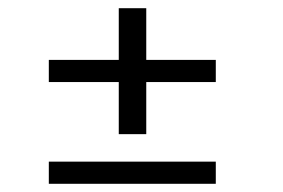

<svg xmlns="http://www.w3.org/2000/svg" viewBox="-20 -546 690 468"><path d="M269.5 -219V-346H99V-400H269.5V-526H336.5V-400H506V-346H336.5V-219ZM99 -98V-152H506V-98Z"/></svg>

Font: Trispace Light
Style: Regular
Weight: 300
Designer: Tyler Finck
Foundry: Etcetera Type Company
Version: Version 1.210; ttfautohint (v1.8.3)